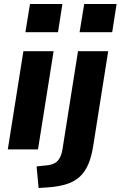

<svg xmlns="http://www.w3.org/2000/svg" viewBox="-20 -747 603 960"><path d="M107 -586 130 -727H292L270 -586ZM19 0 97 -491H248L170 0ZM378 -586 401 -727H563L541 -586ZM173 193 163 85 212 80Q249 77 267.5 58Q286 39 292 2L370 -491H521L446 -17Q438 35 422 73Q406 111 380 135.5Q354 160 314.5 173Q275 186 218 190Z"/></svg>

Font: Nunito Sans 12pt ExtraLight 12pt ExtraBold
Style: Italic
Weight: 800
Italic angle: -9°
Version: Version 3.101;gftools[0.9.27]